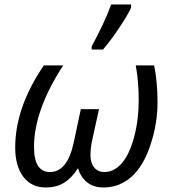

<svg xmlns="http://www.w3.org/2000/svg" viewBox="-20 -827 770 857"><path d="M47.9 -168.9Q47.9 -348.1 175.8 -535.2H262.2Q131.8 -335 131.8 -170.9Q131.8 -59.1 203.1 -59.1Q280.8 -59.1 309.1 -190.9L340.8 -339.8H421.9L392.1 -204.1Q383.8 -168 383.8 -133.8Q383.8 -99.6 400.4 -79.6Q417 -59.1 445.8 -59.1Q489.3 -59.1 523.4 -98.1Q557.6 -137.2 578.6 -214.8Q599.1 -292.5 599.1 -378.4Q599.1 -464.4 585.9 -535.2H668Q683.1 -463.4 683.1 -368.7Q683.1 -274.4 651.4 -179.7Q620.1 -85 566.4 -37.6Q512.7 9.8 441.9 9.8Q396.5 9.8 368.2 -13.7Q339.8 -37.1 328.1 -76.2Q300.8 -33.2 266.6 -11.7Q232.4 9.8 184.1 9.8Q120.1 9.8 84 -38.1Q47.9 -85.9 47.9 -168.9ZM564.9 -807.1V-793Q552.7 -763.7 513.7 -705.1Q474.6 -646.5 439.9 -606H389.2V-620.1Q446.3 -724.6 476.1 -807.1Z"/></svg>

Font: OpenSans-Italic
Style: Italic
Weight: 400
Italic angle: -12°
Foundry: Ascender Corporation
Version: Version 1.10